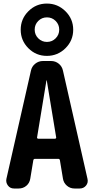

<svg xmlns="http://www.w3.org/2000/svg" viewBox="-20 -1080 540 1100"><path d="M199.2 -860.4Q219.7 -839.8 249 -839.8Q278.3 -839.8 298.8 -860.4Q319.3 -880.9 319.3 -910.2Q319.3 -939.5 298.8 -960Q278.3 -980.5 249 -980.5Q219.7 -980.5 199.2 -960Q178.7 -939.5 178.7 -910.2Q178.7 -880.9 199.2 -860.4ZM142.6 -1015.6Q186.5 -1059.6 248.5 -1059.6Q310.5 -1059.6 355 -1015.6Q399.4 -971.7 399.4 -909.7Q399.4 -847.7 355 -803.7Q310.5 -759.8 248.5 -759.8Q186.5 -759.8 142.6 -803.7Q98.6 -847.7 98.6 -909.7Q98.6 -971.7 142.6 -1015.6ZM294.9 -285.2Q297.9 -285.2 300.3 -287.6Q302.7 -290 301.8 -293L248 -619.1Q248 -620.1 247.1 -620.1Q246.1 -620.1 246.1 -619.1L192.4 -293Q191.4 -290 193.8 -287.6Q196.3 -285.2 199.2 -285.2ZM340.8 -674.8 481.4 -54.7Q486.3 -33.2 472.7 -16.6Q459 0 436.5 0H407.2Q381.8 0 363.3 -16.1Q344.7 -32.2 340.8 -55.7L323.2 -162.1Q321.3 -169.9 314.5 -169.9H179.7Q172.9 -169.9 170.9 -162.1L153.3 -55.7Q149.4 -31.2 130.9 -15.6Q112.3 0 86.9 0H60.5Q38.1 0 25.4 -17.1Q12.7 -34.2 16.6 -54.7L157.2 -674.8Q162.1 -699.2 181.6 -714.8Q201.2 -730.5 225.6 -730.5H272.5Q297.9 -730.5 316.9 -714.8Q335.9 -699.2 340.8 -674.8Z"/></svg>

Font: Rounded Mgen+ 1m bold
Style: Bold
Weight: 700
Designer: [Source Han Sans]
Ryoko NISHIZUKA  (kana & ideographs); Paul D. Hunt (Latin, Greek & Cyrillic); Wenlong ZHANG  (bopomofo
Version: Version 1.059.20150602